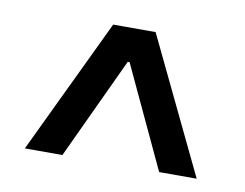

<svg xmlns="http://www.w3.org/2000/svg" viewBox="-46 -745 534 418"><g transform="rotate(10 221.0 -536.5)"><path d="M173.8 -685.5H267.6L411.1 -386.7H328.1L223.1 -611.3H219.2L114.3 -386.7H31.2Z"/></g></svg>

Font: WEMIX Pretendard
Style: Regular
Weight: 400
Designer: Base glyphs from Inter by Rasmus Andersson; Hangeul glyphs from Noto Sans CJK(Source Han Sans) by Jang Soo-young and Kan
Foundry: Kil Hyung-jin
Version: Version 1.000